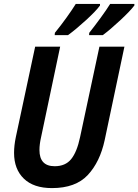

<svg xmlns="http://www.w3.org/2000/svg" viewBox="-20 -953 708 983"><path d="M506 -773Q544 -801 595.5 -849Q647 -897 668 -925V-933H544Q526 -904 496.5 -863.5Q467 -823 437 -785L436 -773ZM328 -773Q368 -802 420 -849.5Q472 -897 492 -925V-933H368Q350 -904 321 -863.5Q292 -823 261 -785L260 -773ZM516 -236 617 -714H489L390 -251Q374 -175 344.5 -138.5Q315 -102 260 -102Q182 -102 182 -185Q182 -214 190 -249L288 -714H160L61 -251Q52 -208 52 -170Q52 -87 102 -38.5Q152 10 246 10Q367 10 429.5 -57Q492 -124 516 -236Z"/></svg>

Font: Noto Sans UI SemiCondensed
Style: Bold Italic
Weight: 700
Width: 4
Designer: Monotype Design Team
Foundry: Monotype Imaging Inc.
Version: 1.001